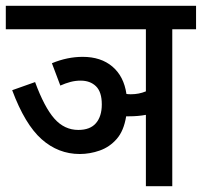

<svg xmlns="http://www.w3.org/2000/svg" viewBox="-20 -642 696 662"><path d="M159 -424Q212 -446 265 -446Q328 -446 367.5 -412.5Q407 -379 416 -318Q423 -317 431 -317Q459 -317 483 -327V-541H0V-622H656V-541H574V0H483V-246Q456 -241 426 -241Q420 -241 415 -241Q407 -191 382.5 -163Q358 -135 324 -123Q290 -111 255 -111Q181 -111 123.5 -162Q66 -213 22 -331L101 -359Q133 -272 167.5 -233Q202 -194 250 -194Q291 -194 311 -217.5Q331 -241 331 -282Q331 -325 311 -344.5Q291 -364 258 -364Q240 -364 223 -359.5Q206 -355 188 -347Z"/></svg>

Font: Noto Sans Condensed Medium
Style: Italic
Weight: 500
Width: 3
Italic angle: -12°
Designer: Monotype Design Team
Foundry: Monotype Imaging Inc.
Version: Version 2.013; ttfautohint (v1.8.4.7-5d5b)